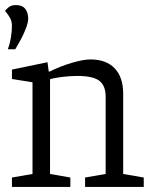

<svg xmlns="http://www.w3.org/2000/svg" viewBox="-20 -736 609 756"><path d="M11 -542Q19 -564 23 -588.5Q27 -613 27 -634Q27 -652 19.5 -665.5Q12 -679 0 -693Q4 -699 14 -707.5Q24 -716 43 -716Q68 -716 79.5 -701Q91 -686 91 -663Q91 -649 83 -627Q75 -605 63 -582.5Q51 -560 40 -542ZM27 0V-37L108 -51V-412L27 -425V-462L167 -491L172 -454H175Q217 -475 262.5 -488.5Q308 -502 336 -502Q398 -502 431.5 -467Q465 -432 465 -367V-51L546 -37V0H315V-37L396 -51V-355Q396 -399 371 -418Q346 -437 284 -437Q256 -437 224 -433Q192 -429 177 -424V-51L257 -37V0Z"/></svg>

Font: Faustina Light
Style: Regular
Weight: 300
Designer: Alfonso Garcia
Foundry: http://www.omnibus-type.com
Version: Version 1.200